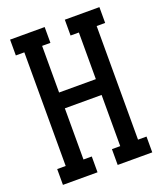

<svg xmlns="http://www.w3.org/2000/svg" viewBox="-136 -824 772 913"><g transform="rotate(-20 250.0 -367.5)"><path d="M24 0V-80H67V-655H24V-735H199V-655H157V-419H343V-655H301V-735H476V-655H433V-80H476V0H301V-80H343V-339H157V-80H199V0Z"/></g></svg>

Font: Iosevka Curly Slab Medium
Style: Regular
Weight: 500
Monospace: yes
Designer: Belleve Invis
Foundry: Belleve Invis
Version: Version 22.1.2; ttfautohint (v1.8.4)